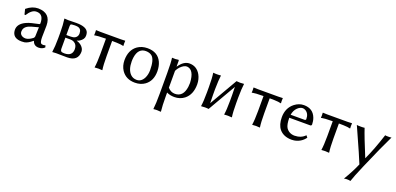

<svg xmlns="http://www.w3.org/2000/svg" viewBox="5 -1272 4830 2342"><g transform="rotate(20 2419.5 -101.0)"><path d="M310.1 -225.1 225.1 -202.1Q138.2 -178.7 127.9 -122.6Q126.5 -112.3 126 -102.1Q126 -67.4 161.6 -49.3Q179.7 -41 200.2 -41Q240.7 -41.5 292 -80.1Q305.7 -91.8 306.2 -106ZM310.1 -47.9H306.2Q249.5 0 207 7.3Q190.4 9.8 169.9 9.8Q68.8 9.8 49.3 -64Q45.4 -80.1 44.9 -98.1Q44.9 -173.8 138.2 -218.3Q170.9 -233.9 210.9 -243.2L304.2 -264.2Q310.5 -268.1 311 -275.9Q311 -387.2 231 -393.6Q223.6 -394 214.8 -394Q157.2 -392.6 105 -309.1L91.8 -310.1L75.2 -377L78.1 -380.9Q147.9 -438.5 225.1 -439Q388.7 -436.5 390.1 -276.9Q390.1 -272.5 389.2 -231Q387.2 -144.5 387.2 -126Q387.7 -63.5 403.8 -47.9Q412.6 -40.5 433.1 -40.5Q445.8 -41 460 -45.9L467.8 -21Q438 9.8 388.2 9.8Q327.6 8.8 310.1 -47.9Z M656.7 -251H713.9Q780.3 -251 797.9 -298.3Q801.8 -310.5 801.8 -323.2Q801.8 -382.8 753.4 -393.6Q737.3 -397 713.9 -397Q666 -397 660.2 -386.7Q657.2 -379.9 656.7 -362.8ZM656.7 -216.8V-77.1Q656.7 -43.5 674.8 -36.6Q687.5 -32.2 713.9 -32.2Q812 -34.2 813 -123Q813 -182.6 767.1 -206.5Q747.1 -216.8 723.1 -216.8ZM615.7 0 566.9 2.9 565.9 0Q576.7 -70.3 577.1 -180.2V-249Q577.1 -356.4 565.9 -429.2L566.9 -432.1Q568.8 -432.1 615.7 -429.2Q637.2 -429.2 671.9 -430.2Q704.1 -431.2 723.1 -431.2Q859.4 -431.2 880.9 -362.8Q886.2 -345.2 885.7 -323.2Q885.7 -277.3 833.5 -244.6Q814.5 -233.4 799.8 -231V-229Q860.8 -211.4 887.7 -166Q899.9 -144.5 899.9 -122.1Q898.4 1 758.8 2Q677.7 2 641.1 0.5Q626 0 615.7 0Z M1126 -374Q1069.8 -374 1032.7 -371.1Q995.6 -368.2 986.8 -365.7L978 -362.8L976.1 -366.2Q979 -389.2 976.1 -429.2L978 -431.2Q1008.3 -429.2 1032.7 -429.2H1298.8Q1324.2 -429.2 1354 -431.2L1356 -429.2Q1353 -388.2 1356 -366.2L1354 -362.8Q1354 -362.8 1317.4 -369.6Q1274.4 -374 1206.1 -374V-180.2Q1206.1 -63 1215.8 0L1213.9 2.9Q1211.9 2.9 1166 0L1116.7 2.9L1115.7 0Q1125.5 -61 1126 -180.2Z M1427.7 -205.1Q1427.7 -338.9 1516.1 -401.4Q1569.8 -438.5 1643.6 -439Q1778.3 -439 1828.1 -331.5Q1851.1 -280.8 1851.6 -213.9Q1851.6 -89.8 1768.1 -28.8Q1714.4 9.8 1639.6 9.8Q1522.5 9.8 1463.9 -77.6Q1428.2 -132.8 1427.7 -205.1ZM1636.7 -398.9Q1538.6 -398.9 1519.5 -275.9Q1515.6 -250 1515.6 -222.2Q1515.6 -113.8 1567.9 -61.5Q1600.1 -29.8 1648.4 -29.8Q1709.5 -29.8 1742.7 -97.2Q1763.2 -140.6 1763.7 -195.8Q1763.7 -332 1716.3 -373.5Q1686 -398.4 1636.7 -398.9Z M2051.8 -293.9V-75.2Q2090.3 -30.3 2144.5 -29.8Q2252 -29.8 2271 -165Q2274.4 -190.4 2274.4 -217.8Q2266.6 -385.7 2171.9 -393.1Q2131.8 -393.1 2086.9 -346.7Q2063.5 -320.8 2051.8 -293.9ZM2051.8 -352.1 2053.7 -349.1Q2113.3 -438.5 2188.5 -439Q2283.2 -439 2332.5 -352.1Q2362.3 -297.9 2362.8 -231Q2362.8 -97.7 2279.8 -32.2Q2225.6 9.8 2150.9 9.8Q2092.8 9.3 2051.8 -12.2V32.2Q2051.8 161.1 2060.5 231.9L2058.6 234.9Q2040.5 231.9 2011.7 231.9Q1982.9 231.9 1964.8 234.9L1962.9 231.9Q1971.7 163.6 1971.7 32.2V-234.9Q1971.7 -373 1962.9 -429.2L1964.8 -432.1Q2008.8 -427.7 2045.4 -435.1Q2051.3 -433.1 2051.8 -424.8Z M2507.8 -250Q2507.8 -369.1 2497.6 -429.2L2499.5 -432.1Q2517.6 -429.2 2547.4 -429.2Q2577.1 -429.2 2595.7 -432.1L2597.7 -429.2Q2589.4 -375 2587.4 -250V-179.2Q2587.4 -107.4 2589.8 -69.3L2799.8 -432.1Q2817.9 -429.2 2847.7 -429.2Q2877.4 -429.2 2895.5 -432.1L2897.5 -429.2Q2889.2 -375 2887.7 -250V-179.2Q2887.7 -63 2897.5 0L2895.5 2.9Q2877.4 0 2847.7 0Q2817.9 0 2799.8 2.9L2797.4 0Q2807.1 -61 2807.6 -179.2V-250Q2807.6 -320.3 2805.2 -359.4L2595.7 2.9Q2577.6 0 2547.4 0Q2517.6 0 2499.5 2.9L2497.6 0Q2507.3 -61 2507.8 -179.2Z M3171.4 -374Q3115.2 -374 3078.1 -371.1Q3041 -368.2 3032.2 -365.7L3023.4 -362.8L3021.5 -366.2Q3024.4 -389.2 3021.5 -429.2L3023.4 -431.2Q3053.7 -429.2 3078.1 -429.2H3344.2Q3369.6 -429.2 3399.4 -431.2L3401.4 -429.2Q3398.4 -388.2 3401.4 -366.2L3399.4 -362.8Q3399.4 -362.8 3362.8 -369.6Q3319.8 -374 3251.5 -374V-180.2Q3251.5 -63 3261.2 0L3259.3 2.9Q3257.3 2.9 3211.4 0L3162.1 2.9L3161.1 0Q3170.9 -61 3171.4 -180.2Z M3560.1 -272.9H3744.1Q3757.3 -274.9 3758.3 -287.1Q3758.3 -359.4 3708.5 -388.7Q3690.9 -398.4 3673.8 -398.9Q3638.2 -398.9 3605 -366.2Q3569.8 -331.1 3560.1 -272.9ZM3827.1 -104 3847.2 -79.1Q3794.4 -6.8 3706.1 7.3Q3689 9.8 3672.9 9.8Q3568.8 8.8 3514.2 -56.2Q3469.2 -110.8 3469.2 -209Q3469.2 -328.1 3554.2 -395.5Q3609.9 -439 3673.8 -439Q3793 -439 3832.5 -333.5Q3846.7 -294.4 3847.2 -250Q3845.2 -233.9 3829.1 -232.9H3557.1Q3557.6 -144 3581.1 -106Q3618.7 -50.3 3689.9 -48.8Q3776.4 -49.8 3827.1 -104Z M4069.8 -374Q4013.7 -374 3976.6 -371.1Q3939.5 -368.2 3930.7 -365.7L3921.9 -362.8L3919.9 -366.2Q3922.9 -389.2 3919.9 -429.2L3921.9 -431.2Q3952.1 -429.2 3976.6 -429.2H4242.7Q4268.1 -429.2 4297.9 -431.2L4299.8 -429.2Q4296.9 -388.2 4299.8 -366.2L4297.9 -362.8Q4297.9 -362.8 4261.2 -369.6Q4218.3 -374 4149.9 -374V-180.2Q4149.9 -63 4159.7 0L4157.7 2.9Q4155.8 2.9 4109.9 0L4060.5 2.9L4059.6 0Q4069.3 -61 4069.8 -180.2Z M4361.3 -432.1Q4376 -429.2 4413.6 -429.2Q4449.7 -429.2 4462.4 -432.1Q4496.1 -329.1 4596.2 -87.4H4598.1Q4665.5 -231.4 4729.5 -432.1Q4740.2 -429.2 4768.6 -429.2Q4801.3 -429.2 4811.5 -432.1Q4735.4 -277.3 4609.9 14.2Q4539.1 178.7 4521.5 236.8Q4504.9 231.9 4472.7 231.9Q4454.1 232.4 4437.5 236.8Q4510.3 115.7 4555.7 9.8Q4533.2 -50.8 4364.3 -426.3Q4362.3 -429.7 4361.3 -432.1Z"/></g></svg>

Font: Linux Biolinum O
Style: Regular
Weight: 400
Designer: Philipp H. Poll
Foundry: Philipp H. Poll
Version: Version 1.0.4